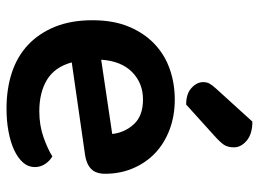

<svg xmlns="http://www.w3.org/2000/svg" viewBox="-120 -640 775 574"><g transform="rotate(90 267.0 -352.5)"><path d="M166 -180Q180 -129 218 -106Q256 -83 312 -83Q354 -83 389.5 -95.5Q425 -108 447 -122Q461 -114 470 -100Q479 -86 479 -70Q479 -50 465.5 -34.5Q452 -19 428.5 -8Q405 3 373 9Q341 15 304 15Q245 15 196.5 -1Q148 -17 113.5 -49.5Q79 -82 59.5 -130Q40 -178 40 -242Q40 -304 59 -350Q78 -396 110.5 -427Q143 -458 186 -473Q229 -488 277 -488Q326 -488 367 -472.5Q408 -457 437 -429.5Q466 -402 482.5 -363.5Q499 -325 499 -280Q499 -252 484.5 -238Q470 -224 444 -220ZM277 -393Q228 -393 195 -360.5Q162 -328 158 -268L380 -301Q376 -338 351 -365.5Q326 -393 277 -393ZM343 -720Q380 -720 400 -703Q420 -686 420 -665Q420 -646 412 -634.5Q404 -623 385 -606L292 -522Q260 -522 242.5 -538Q225 -554 225 -573Q225 -584 229.5 -592Q234 -600 244 -611Z"/></g></svg>

Font: Baloo Bhai 2 SemiBold
Style: Regular
Weight: 600
Designer: Supriya Tembe, Noopur Datye and Ek Type
Foundry: Ek Type
Version: Version 1.640;PS 1.000;hotconv 16.6.51;makeotf.lib2.5.65220;